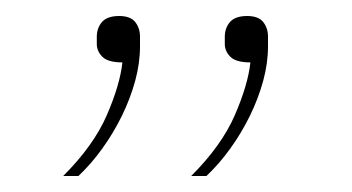

<svg xmlns="http://www.w3.org/2000/svg" viewBox="-20 -668 440 240"><path d="M129 -648Q143 -648 149 -640.5Q155 -633 155 -622V-610Q155 -589 149 -567Q143 -545 132.5 -523.5Q122 -502 108 -482.5Q94 -463 78 -448H59Q97 -486 113.5 -524Q130 -562 133 -590Q115 -590 108 -597Q101 -604 101 -613V-622Q101 -633 107.5 -640.5Q114 -648 129 -648ZM289 -648Q303 -648 309 -640.5Q315 -633 315 -622V-610Q315 -589 309 -567Q303 -545 292.5 -523.5Q282 -502 268 -482.5Q254 -463 238 -448H219Q257 -486 273.5 -524Q290 -562 293 -590Q275 -590 268 -597Q261 -604 261 -613V-622Q261 -633 267.5 -640.5Q274 -648 289 -648Z"/></svg>

Font: IBM Plex Sans Hebrew Thin
Style: Regular
Weight: 100
Designer: Mike Abbink, Paul van der Laan, Pieter van Rosmalen, Yanek Iontef
Foundry: Bold Monday
Version: Version 1.2